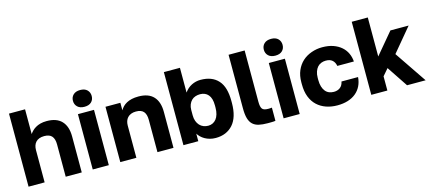

<svg xmlns="http://www.w3.org/2000/svg" viewBox="-56 -1253 3976 1777"><g transform="rotate(-15 1932.0 -364.0)"><path d="M50 0H204V-310.3Q204 -332.8 210.1 -351.5Q216.1 -370.3 228.9 -384.6Q241.7 -399 262.3 -406.9Q282.8 -414.8 310.3 -414.8Q361 -414.8 383.5 -388.3Q406 -361.8 406 -310.3V0H559.7V-345.5Q559.7 -440 511.9 -491.6Q464.2 -543.2 368.1 -543.2Q334.5 -543.2 307.7 -536.1Q280.9 -529.1 260.4 -516.6Q239.8 -504.2 226.2 -489.9Q212.5 -475.7 204 -462.8V-700H50Z M665 0H819V-530H665ZM742.5 -580Q785.7 -580 808.8 -602.5Q831.8 -624.9 831.8 -659.9Q831.8 -694.8 808.7 -717.8Q785.6 -740.7 742.5 -740.7Q699.3 -740.7 675.7 -718.1Q652.2 -695.5 652.2 -660.3Q652.2 -625.2 675.8 -602.6Q699.4 -580 742.5 -580Z M929 0H1083V-310Q1083 -331.4 1089.3 -350.6Q1095.7 -369.8 1108.5 -383.9Q1121.3 -398 1141.6 -406.4Q1162 -414.8 1189.3 -414.8Q1240 -414.8 1262.5 -388.4Q1285 -362 1285 -310V0H1438.7V-344.5Q1438.7 -441 1390.9 -492.1Q1343.2 -543.2 1247.3 -543.2Q1211 -543.2 1183.2 -536.8Q1155.5 -530.5 1133.8 -518.8Q1112.1 -507.2 1096.8 -491.5Q1081.6 -475.8 1071.7 -457.8V-530H929Z M1841.7 13.2Q1893.5 13.2 1935.1 -4.3Q1976.7 -21.8 2006.9 -55.8Q2037.2 -89.8 2052.8 -141.3Q2068.5 -192.8 2068.5 -260V-280Q2068.5 -345.5 2054.6 -395.1Q2040.7 -444.7 2011.1 -477.7Q1981.5 -510.7 1939.5 -526.9Q1897.5 -543.2 1841.7 -543.2Q1796.3 -543.2 1755.8 -522.8Q1715.3 -502.3 1688 -462.8V-700H1534V0H1676.3V-72.2Q1685.8 -56.2 1701.7 -40.6Q1717.5 -25 1738.4 -13.1Q1759.3 -1.2 1785.3 6Q1811.2 13.2 1841.7 13.2ZM1804 -114.2Q1780.2 -114.2 1758.8 -122.5Q1737.3 -130.8 1721.5 -148Q1705.7 -165.2 1696.8 -189.5Q1688 -213.8 1688 -244.5V-295.5Q1688 -325.3 1697.2 -347.7Q1706.3 -370 1721.6 -385.7Q1736.8 -401.3 1758.6 -408.6Q1780.3 -415.8 1804 -415.8Q1827.7 -415.8 1847.7 -407.5Q1867.7 -399.2 1881.9 -382.3Q1896.2 -365.5 1903.5 -340.4Q1910.8 -315.3 1910.8 -280V-260Q1910.8 -224 1902.7 -196.4Q1894.7 -168.8 1880.2 -150.8Q1865.8 -132.8 1846.2 -123.5Q1826.7 -114.2 1804 -114.2Z M2339 5.7Q2350 5.7 2360.6 5.7Q2371.1 5.7 2380.7 5.3Q2390.3 5 2399 4.6Q2407.7 4.2 2414.7 2.5V-123.7Q2406.5 -122.7 2398.4 -122.2Q2390.2 -121.7 2379 -121.7Q2357.7 -121.7 2343.3 -126.3Q2329 -130.9 2321.8 -141.1Q2314.6 -151.2 2311.3 -168Q2308 -184.7 2308 -209.7V-700H2154V-187Q2154 -127.5 2164.8 -90.1Q2175.7 -52.7 2198.4 -31.5Q2221.1 -10.4 2256.2 -2.3Q2291.3 5.7 2339 5.7Z M2494 0H2648V-530H2494ZM2571.5 -580Q2614.7 -580 2637.8 -602.5Q2660.8 -624.9 2660.8 -659.9Q2660.8 -694.8 2637.7 -717.8Q2614.6 -740.7 2571.5 -740.7Q2528.3 -740.7 2504.7 -718.1Q2481.2 -695.5 2481.2 -660.3Q2481.2 -625.2 2504.8 -602.6Q2528.4 -580 2571.5 -580Z M3007.5 13.2Q3062.8 13.2 3107.8 -0.7Q3152.7 -14.7 3184.9 -41.3Q3217.2 -67.8 3235.9 -105.5Q3254.7 -143.2 3258.2 -190.7H3099.5Q3092 -153.2 3067.6 -134.7Q3043.2 -116.2 3007.5 -116.2Q2983.3 -116.2 2962.5 -124.5Q2941.7 -132.8 2926.8 -151.1Q2912 -169.3 2903.8 -196.2Q2895.5 -223 2895.5 -260V-280Q2895.5 -314 2904.6 -339.7Q2913.7 -365.3 2928.3 -381.7Q2943 -398.2 2963.8 -406.5Q2984.7 -414.8 3007.5 -414.8Q3029.3 -414.8 3044.1 -410.1Q3058.8 -405.3 3070.2 -395.7Q3081.7 -386 3089 -371.9Q3096.3 -357.8 3099.5 -340H3258.2Q3255.2 -382.3 3238.3 -419Q3221.3 -455.7 3190 -483.2Q3158.7 -510.8 3113.3 -527Q3067.8 -543.2 3007.5 -543.2Q2953.7 -543.2 2903.7 -525.3Q2853.7 -507.5 2817.2 -474.2Q2780.8 -441 2759.7 -392.2Q2738.5 -343.3 2738.5 -280V-260Q2738.5 -191 2758.4 -140Q2778.3 -89 2814.4 -55.2Q2850.5 -21.3 2899.9 -4.1Q2949.3 13.2 3007.5 13.2Z M3334 0H3488V-136L3543.3 -200.2L3676.7 0H3854.7L3647 -306.3L3833.7 -530H3659L3488 -326.2V-700H3334Z"/></g></svg>

Font: Golos Text VF
Style: Regular
Weight: 400
Designer: A.Korolkova, Vitaly Kuzmin
Foundry: ParaType Ltd
Version: Version 2.005